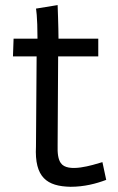

<svg xmlns="http://www.w3.org/2000/svg" viewBox="-20 -715 457 745"><path d="M119.6 -147C113.3 -25.9 162.6 7.8 253.4 9.8C307.1 9.8 353.5 -2.4 392.1 -17.1L377.4 -85.9C339.8 -74.7 242.7 -43 215.8 -82.5C205.6 -97.2 202.6 -119.6 203.6 -152.3L205.6 -496.1H361.3V-564.9H207C207 -606 203.6 -695.3 203.6 -695.3L119.6 -681.6C119.6 -681.6 125.5 -654.3 125.5 -564.9H32.7L30.3 -496.1H122.1Z"/></svg>

Font: Duru Sans
Style: Regular
Weight: 400
Designer: Onur Yazıcıgil
Foundry: Onur Yazıcıgil
Version: Version 1.002